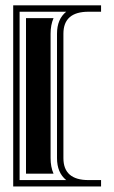

<svg xmlns="http://www.w3.org/2000/svg" viewBox="-20 -662 427 717"><path d="M227.3 10.5Q192.9 -17.1 192.9 -71.5V-536.1Q192.9 -590.6 227.3 -618.2H53.2V10.5ZM310.5 -618.2Q216.8 -618.2 216.8 -536.1V-71.5Q216.8 10.5 310.5 10.5H357.4V34.4H29.3V-642.1H357.4V-618.2ZM179.9 -13.4H77.1V-594.2H179.9Q168.9 -568.8 168.9 -536.1V-71.5Q168.9 -38.8 179.9 -13.4Z"/></svg>

Font: itsadzokeS01
Style: Regular
Weight: 600
Width: 6
Version: Version 0.46